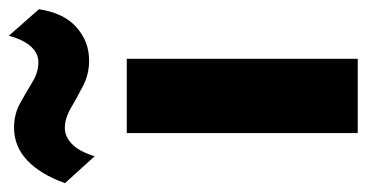

<svg xmlns="http://www.w3.org/2000/svg" viewBox="-255 -597 810 424"><g transform="rotate(-90 150.0 -385.0)"><path d="M68.1 0V-510H232.1V0ZM16.9 -581 -42.4 -646.5Q-23.2 -700.4 7.7 -729.7Q38.6 -759 79.9 -759Q109.9 -759 134.1 -745.6Q158.4 -732.1 180.3 -718.7Q202.2 -705.2 224.9 -705.2Q243.9 -705.2 258.9 -721.3Q274 -737.4 283.1 -770.5L341.6 -704Q333.6 -649.6 302.1 -621.4Q270.5 -593.2 228.6 -593.2Q198.2 -593.2 172.3 -606.6Q146.4 -620 123.5 -633.4Q100.6 -646.8 79.1 -646.8Q60.6 -646.8 44.2 -631.3Q27.8 -615.9 16.9 -581Z"/></g></svg>

Font: Geologica Thin
Style: Regular
Weight: 100
Version: Version 1.010;gftools[0.9.28]